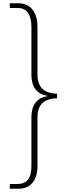

<svg xmlns="http://www.w3.org/2000/svg" viewBox="-20 -793 423 1173"><path d="M93 -773H40V-744H90C147 -744 172 -699 172 -627V-334C172 -263 207 -216 269 -208V-205C206 -197 172 -149 172 -80V219C172 294 147 331 86 331H40V360H93C167 360 209 310 209 220V-78C209 -164 261 -191 329 -193V-220C261 -223 209 -249 209 -337V-627C209 -718 167 -773 93 -773Z"/></svg>

Font: Noto Serif Telugu ExtraLight
Style: Regular
Weight: 200
Designer: Jelle Bosma - Monotype Design Team
Foundry: Monotype Imaging Inc.
Version: Version 2.005